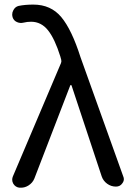

<svg xmlns="http://www.w3.org/2000/svg" viewBox="-20 -829 592 853"><path d="M132.8 -36.1Q125 -16.6 106.4 -4.9Q90.8 4.9 73.2 4.9Q69.3 4.9 66.4 4.9Q48.8 2.9 39.1 -12.7Q34.2 -21.5 34.2 -30.3Q34.2 -38.1 37.1 -44.9L251 -548.8Q253.9 -555.7 252 -563.5L248 -578.1Q223.6 -656.2 193.4 -694.3Q163.1 -732.4 118.2 -732.4Q100.6 -732.4 85 -728.5Q69.3 -724.6 55.2 -731Q41 -737.3 36.1 -752Q34.2 -758.8 34.2 -764.6Q34.2 -774.4 39.1 -783.2Q46.9 -798.8 62.5 -802.7Q90.8 -808.6 127.9 -808.6Q206.1 -808.6 252.4 -752.9Q298.8 -697.3 337.9 -574.2L527.3 -45.9Q530.3 -39.1 530.3 -33.2Q530.3 -23.4 523.4 -14.6Q513.7 0 495.1 0Q473.6 0 456.1 -12.7Q438.5 -25.4 431.6 -45.9L297.9 -449.2Q296.9 -451.2 294.9 -451.2Q293 -451.2 292 -449.2Z"/></svg>

Font: Gen Jyuu Gothic P Regular
Style: Regular
Weight: 400
Designer: [Source Han Sans]
Ryoko NISHIZUKA  (kana & ideographs); Paul D. Hunt (Latin, Greek & Cyrillic); Wenlong ZHANG  (bopomofo
Version: Version 1.002.20150607